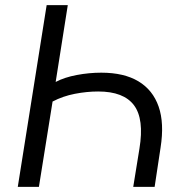

<svg xmlns="http://www.w3.org/2000/svg" viewBox="-20 -725 715 745"><path d="M49 0 161 -705H243L196 -407Q230 -425 278 -434Q326 -443 373 -443Q461 -443 517 -409.5Q573 -376 595.5 -311.5Q618 -247 603 -152L580 0H497L521 -148Q540 -263 500 -316.5Q460 -370 361 -370Q317 -370 270.5 -361Q224 -352 184 -331L131 0Z"/></svg>

Font: Nunito Sans 12pt
Style: Italic
Weight: 400
Italic angle: -9°
Designer: Vernon Adams
Foundry: Vernon Adams
Version: Version 3.101;gftools[0.9.27]